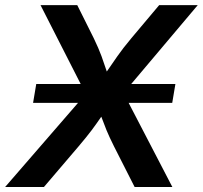

<svg xmlns="http://www.w3.org/2000/svg" viewBox="-40 -748 811 768"><path d="M92.3 -336.4 105 -412.1H282.7L122.1 -727.5H269L335 -595.2Q355 -553.7 366 -523.4Q377 -493.2 387.2 -461.9Q408.7 -493.2 429.7 -523.4Q450.7 -553.7 485.4 -595.2L596.7 -727.5H751L484.9 -412.1H661.6L648.9 -336.4H474.6L649.4 0H498.5L416 -162.6Q396.5 -201.7 386.2 -226.8Q376 -252 365.2 -281.2Q345.2 -252 326.2 -226.6Q307.1 -201.2 274.4 -162.6L135.7 0H-19.5L272 -336.4Z"/></svg>

Font: Inter Semi Bold
Style: Italic
Weight: 600
Italic angle: -9.39999°
Designer: Rasmus Andersson
Foundry: rsms
Version: Version 4.000;git-3c8e0fc